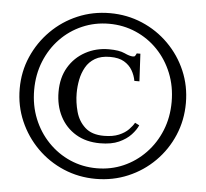

<svg xmlns="http://www.w3.org/2000/svg" viewBox="-50 -725 849 793"><g transform="rotate(5 374.5 -328.5)"><path d="M375 15Q304 15 241.5 -11.5Q179 -38 131.5 -85.5Q84 -133 57 -195.5Q30 -258 30 -329Q30 -400 57 -462Q84 -524 131.5 -571.5Q179 -619 241.5 -645.5Q304 -672 375 -672Q446 -672 508.5 -645.5Q571 -619 618.5 -571.5Q666 -524 692.5 -462Q719 -400 719 -329Q719 -258 692.5 -195.5Q666 -133 618.5 -85.5Q571 -38 508.5 -11.5Q446 15 375 15ZM380 -133Q322 -133 279.5 -158.5Q237 -184 214 -228.5Q191 -273 191 -330Q191 -389 216.5 -432Q242 -475 286 -499Q330 -523 383 -523Q426 -523 448.5 -512.5Q471 -502 484 -502Q491 -502 493 -505Q495 -508 496 -510L499 -516H514L520 -402H499Q495 -425 483 -445.5Q471 -466 449 -479Q427 -492 391 -492Q353 -492 328.5 -477.5Q304 -463 290.5 -439Q277 -415 271.5 -387Q266 -359 266 -331Q266 -293 276.5 -254.5Q287 -216 315 -190.5Q343 -165 393 -165Q430 -165 455 -175.5Q480 -186 495 -201.5Q510 -217 517 -230L535 -221Q527 -202 508 -181.5Q489 -161 458 -147Q427 -133 380 -133ZM375 -29Q434 -29 485.5 -51.5Q537 -74 576.5 -115Q616 -156 638 -210.5Q660 -265 660 -329Q660 -393 638 -447.5Q616 -502 577 -542.5Q538 -583 486 -605.5Q434 -628 375 -628Q316 -628 264 -605.5Q212 -583 173 -542.5Q134 -502 112 -447.5Q90 -393 90 -329Q90 -265 112 -210.5Q134 -156 173.5 -115Q213 -74 264.5 -51.5Q316 -29 375 -29Z"/></g></svg>

Font: Frank Ruhl Libre
Style: Regular
Weight: 400
Designer: Yanek Iontef
Foundry: Fontef
Version: Version 6.004